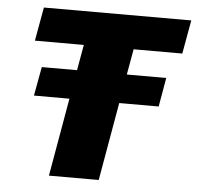

<svg xmlns="http://www.w3.org/2000/svg" viewBox="-50 -726 795 776"><g transform="rotate(5 347.5 -337.5)"><path d="M88 -317H232L176.5 0H378.5L434 -317H594L614.5 -434.5H454.5L473 -538.5H670.5L695 -675H97L72.5 -538.5H271L252.5 -434.5H109.5Z"/></g></svg>

Font: Anybody Thin ExtraBold
Style: Italic
Weight: 800
Italic angle: -10°
Version: Version 1.113;gftools[0.9.25]